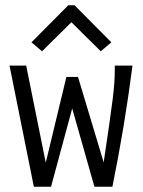

<svg xmlns="http://www.w3.org/2000/svg" viewBox="-20 -705 540 726"><path d="M139 -511 250 -621 361 -511 401 -545 262 -685H238L99 -545ZM108 1H173L253 -295L337 1H405C436 -151 461 -302 481 -457H414V-442C414 -376 407 -327 372 -91L275 -414H231L153 -90L79 -457H16Z"/></svg>

Font: Inconsolata Thin
Style: Regular
Weight: 100
Monospace: yes
Designer: Raph Levien, Cyreal, Brenton Simpson
Foundry: Raph Levien, Cyreal, Google
Version: Version 3.100